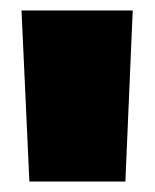

<svg xmlns="http://www.w3.org/2000/svg" viewBox="-20 -761 295 366"><path d="M36 -415 21 -741H233L219 -415Z"/></svg>

Font: Erica One
Style: Regular
Weight: 400
Designer: Miguel Hernandez
Foundry: Miguel Hernandez
Version: Version 1.003